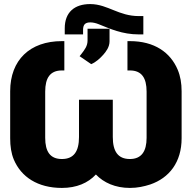

<svg xmlns="http://www.w3.org/2000/svg" viewBox="-20 -913 947 943"><path d="M30 -234C30 -195 35 -160 48 -129C84 -44 165 10 284 10C356 10 412 -14 451 -56C489 -16 546 10 618 10C655 10 687 3 718 -7C811 -39 872 -116 872 -234V-465C872 -504 866 -539 853 -570C817 -656 738 -711 618 -711H606V-567H618C676 -567 700 -530 700 -463V-236C700 -170 675 -132 618 -132C559 -132 534 -170 534 -240V-423H368V-240C368 -170 343 -132 284 -132C226 -132 202 -169 202 -236V-463C202 -530 226 -567 284 -567H296V-711H284C127 -711 30 -618 30 -465ZM298 -744H388V-766C388 -793 399 -803 424 -803C436 -803 450 -800 465 -794C520 -772 580 -744 662 -744H684V-834H662C613 -834 575 -848 538 -863C505 -876 468 -893 423 -893C346 -893 298 -853 298 -774ZM371 -637 428 -598C452 -608 472 -627 488 -645C501 -660 518 -682 518 -710V-772H410V-714C410 -687 396 -669 379 -647Z"/></svg>

Font: Asimov Pro
Style: Ult
Weight: 900
Designer: Google
Version: Version 2.000980; 2014